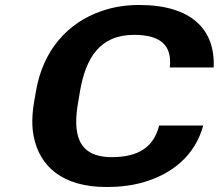

<svg xmlns="http://www.w3.org/2000/svg" viewBox="-20 -741 878 771"><path d="M429 -110C286 -110 273 -211 294 -332L302 -379C325 -507 380 -601 518 -601C629 -601 671 -556 662 -470H838C845 -625 746 -721 539 -721C485 -721 435 -713 389 -697C248 -649 153 -536 125 -378L117 -332C108 -279 107 -232 116 -190C140 -75 228 10 408 10C461 10 509 4 552 -8C673 -42 764 -118 796 -237H619C598 -152 538 -110 429 -110Z"/></svg>

Font: Asimov
Style: XWidIt
Weight: 500
Designer: Google
Version: Version 2.000980; 2014